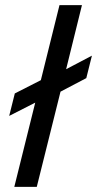

<svg xmlns="http://www.w3.org/2000/svg" viewBox="-20 -732 380 752"><path d="M217 -373 124 0H36L118 -330L16 -278L38 -366L140 -418L213 -712H301L239 -461L340 -514L318 -426Z"/></svg>

Font: CST
Style: Italic
Weight: 400
Italic angle: -14°
Version: Version 1.00